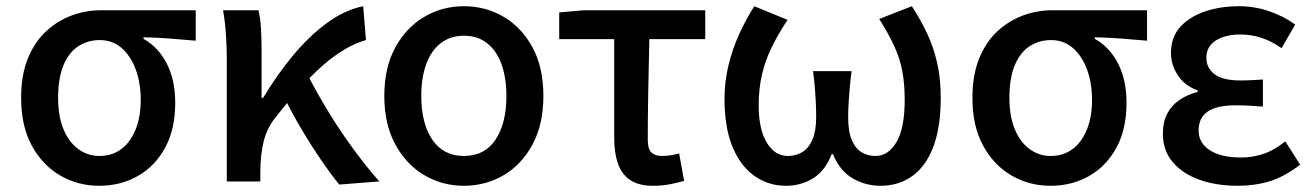

<svg xmlns="http://www.w3.org/2000/svg" viewBox="-20 -584 4228 618"><path d="M299 14Q231 14 174 -19Q117 -52 82.5 -115Q48 -178 48 -269Q48 -341 69 -394Q90 -447 126.5 -481.5Q163 -516 209 -533.5Q255 -551 305 -551H610V-453Q564 -457 525.5 -460Q487 -463 442 -464V-459Q490 -432 517 -379Q544 -326 544 -253Q544 -169 512 -109.5Q480 -50 424.5 -18Q369 14 299 14ZM300 -82Q340 -82 369.5 -103.5Q399 -125 416 -166Q433 -207 433 -263Q433 -315 417.5 -358.5Q402 -402 372.5 -428.5Q343 -455 301 -455Q263 -455 232.5 -435.5Q202 -416 184.5 -374.5Q167 -333 167 -269Q167 -211 184 -169Q201 -127 231.5 -104.5Q262 -82 300 -82Z M710 0V-394Q710 -427 707.5 -469Q705 -511 698 -551H812Q818 -527 820 -492Q822 -457 822 -419V-269H827Q870 -341 921.5 -403.5Q973 -466 1031 -509Q1089 -552 1149 -564L1158 -455Q1113 -442 1068 -411.5Q1023 -381 973.5 -330Q924 -279 866 -205Q840 -173 829 -130Q818 -87 818 -30V0ZM1072 10Q1045 -23 1014.5 -67.5Q984 -112 953.5 -163Q923 -214 897 -267L972 -340Q1000 -285 1037.5 -223.5Q1075 -162 1118 -103.5Q1161 -45 1201 0Z M1473 14Q1404 14 1346 -20Q1288 -54 1252.5 -119Q1217 -184 1217 -275Q1217 -367 1252.5 -431.5Q1288 -496 1346 -530Q1404 -564 1473 -564Q1543 -564 1601 -530Q1659 -496 1694 -431.5Q1729 -367 1729 -275Q1729 -184 1694 -119Q1659 -54 1601 -20Q1543 14 1473 14ZM1473 -82Q1540 -82 1575 -134.5Q1610 -187 1610 -275Q1610 -333 1594.5 -376.5Q1579 -420 1548.5 -444.5Q1518 -469 1473 -469Q1429 -469 1398 -444.5Q1367 -420 1351.5 -376.5Q1336 -333 1336 -275Q1336 -187 1371.5 -134.5Q1407 -82 1473 -82Z M2082 14Q2036 14 2008.5 -4.5Q1981 -23 1969 -57.5Q1957 -92 1957 -140V-458H1780V-544L1859 -551H2250V-458H2070Q2068 -372 2066.5 -289Q2065 -206 2065 -134Q2065 -105 2076.5 -93.5Q2088 -82 2110 -82Q2124 -82 2137.5 -84Q2151 -86 2166 -90L2182 -2Q2163 4 2137 9Q2111 14 2082 14Z M2510 14Q2453 14 2408 -18Q2363 -50 2337.5 -112Q2312 -174 2312 -266Q2312 -320 2324.5 -372.5Q2337 -425 2359 -473.5Q2381 -522 2408 -564L2515 -520Q2485 -475 2464 -432Q2443 -389 2432.5 -343.5Q2422 -298 2422 -245Q2422 -168 2448 -125Q2474 -82 2516 -82Q2542 -82 2562.5 -94.5Q2583 -107 2595 -134.5Q2607 -162 2607 -207Q2607 -231 2606 -253Q2605 -275 2603 -300Q2601 -325 2597 -355H2721Q2717 -325 2715 -300Q2713 -275 2711.5 -253Q2710 -231 2710 -207Q2710 -160 2722 -132.5Q2734 -105 2754 -93.5Q2774 -82 2798 -82Q2839 -82 2865.5 -126.5Q2892 -171 2892 -263Q2892 -315 2884 -356.5Q2876 -398 2857.5 -437.5Q2839 -477 2810 -523L2915 -564Q2943 -521 2964 -476.5Q2985 -432 2996.5 -381.5Q3008 -331 3008 -269Q3008 -177 2985 -114Q2962 -51 2918 -18.5Q2874 14 2814 14Q2766 14 2724.5 -10Q2683 -34 2661 -88H2657Q2636 -34 2597 -10Q2558 14 2510 14Z M3361 14Q3293 14 3236 -19Q3179 -52 3144.5 -115Q3110 -178 3110 -269Q3110 -341 3131 -394Q3152 -447 3188.5 -481.5Q3225 -516 3271 -533.5Q3317 -551 3367 -551H3672V-453Q3626 -457 3587.5 -460Q3549 -463 3504 -464V-459Q3552 -432 3579 -379Q3606 -326 3606 -253Q3606 -169 3574 -109.5Q3542 -50 3486.5 -18Q3431 14 3361 14ZM3362 -82Q3402 -82 3431.5 -103.5Q3461 -125 3478 -166Q3495 -207 3495 -263Q3495 -315 3479.5 -358.5Q3464 -402 3434.5 -428.5Q3405 -455 3363 -455Q3325 -455 3294.5 -435.5Q3264 -416 3246.5 -374.5Q3229 -333 3229 -269Q3229 -211 3246 -169Q3263 -127 3293.5 -104.5Q3324 -82 3362 -82Z M3964 14Q3895 14 3840.5 -5.5Q3786 -25 3754.5 -62.5Q3723 -100 3723 -153Q3723 -192 3737.5 -219Q3752 -246 3777.5 -263Q3803 -280 3835 -288V-293Q3793 -308 3771 -342Q3749 -376 3749 -413Q3749 -465 3779.5 -498Q3810 -531 3859.5 -547.5Q3909 -564 3968 -564Q4017 -564 4063.5 -548.5Q4110 -533 4149 -505L4105 -429Q4074 -451 4041 -462Q4008 -473 3972 -473Q3925 -473 3894 -454Q3863 -435 3863 -398Q3863 -365 3889.5 -345Q3916 -325 3973 -325Q3990 -325 4008 -326Q4026 -327 4045 -328V-241Q4021 -243 3999 -244Q3977 -245 3956 -245Q3897 -245 3867.5 -225Q3838 -205 3838 -164Q3838 -124 3874 -100.5Q3910 -77 3976 -77Q4011 -77 4046 -88.5Q4081 -100 4117 -129L4165 -54Q4114 -15 4066.5 -0.5Q4019 14 3964 14Z"/></svg>

Font: Noto Sans KR Medium
Style: Regular
Weight: 500
Designer: Ryoko NISHIZUKA  (kana, bopomofo & ideographs); Paul D. Hunt (Latin, Greek & Cyrillic); Sandoll Communications , Soo-you
Foundry: Adobe
Version: Version 2.004-H2;hotconv 1.0.118;makeotfexe 2.5.65603